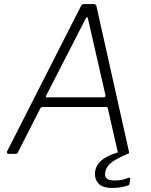

<svg xmlns="http://www.w3.org/2000/svg" viewBox="-20 -762 746 951"><path d="M22 0Q18 0 15.5 -3.5Q13 -7 15 -12L381 -732Q384 -738 387.5 -740Q391 -742 398 -742H442Q450 -742 454 -738.5Q458 -735 458 -730L619 -10Q620 -6 618 -3Q616 0 611 0H576Q564 0 563 -10L514 -226Q513 -232 506 -232H191Q183 -232 179 -224L68 -6Q67 -2 64 -1Q61 0 56 0H22ZM494 -280Q504 -280 502 -292L416 -668Q414 -678 410.5 -677Q407 -676 402 -665L211 -293Q207 -285 207.5 -282.5Q208 -280 212 -280ZM451 88Q454 67 466.5 49.5Q479 32 505 17Q531 2 574 -10L613 0Q559 22 532 43Q505 64 501 93Q498 113 509 122.5Q520 132 549 132Q573 132 591 127Q609 122 616 119Q621 117 623.5 118.5Q626 120 625 125L622 147Q621 151 619.5 153Q618 155 616 156Q603 161 581.5 165Q560 169 536 169Q487 169 467 146Q447 123 451 88Z"/></svg>

Font: Libre Franklin ExtraLight
Style: Italic
Weight: 250
Italic angle: -8°
Designer: Pablo Impallari, Rodrigo Fuenzalida, Nhung Nguyen
Foundry: Impallari Type
Version: Version 3.000